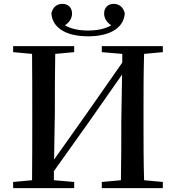

<svg xmlns="http://www.w3.org/2000/svg" viewBox="-20 -974 911 994"><path d="M436 -786C553 -786 622 -832 626 -906C617 -939 596 -954 568 -954C540 -954 519 -935 519 -904C519 -879 533 -858 556 -843C525 -825 486 -816 436 -816C386 -816 347 -825 316 -843C339 -858 353 -879 353 -904C353 -935 332 -954 304 -954C275 -954 255 -939 246 -906C250 -832 319 -786 436 -786ZM507 -704 613 -695V-650L430 -388L260 -148L264 -393C264 -494 264 -596 266 -695L364 -704V-735H48V-704L146 -695C147 -595 147 -495 147 -393V-342C147 -241 147 -140 146 -41L48 -32V0H364V-32L259 -41V-88L435 -335L612 -588L608 -348C608 -242 608 -140 606 -41L507 -32V0H823V-32L726 -41C723 -141 723 -242 723 -342V-393C723 -494 723 -596 726 -695L823 -704V-735H507Z"/></svg>

Font: Noto Serif CJK KR SemiBold
Style: Regular
Weight: 600
Designer: Ryoko NISHIZUKA 西塚涼子 (kana & ideographs); Frank Grießhammer (Latin, Greek & Cyrillic); Wenlong ZHANG 张文龙 (bopomofo); San
Foundry: Adobe
Version: Version 2.001;hotconv 1.1.0;makeotfexe 2.6.0